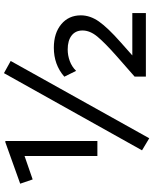

<svg xmlns="http://www.w3.org/2000/svg" viewBox="78 -835 774 970"><g transform="rotate(-90 465.0 -350.0)"><path d="M251.5 17 190.5 -19.5 580.5 -717 642 -683ZM162 -245V-613L43.5 -572L22 -635L231.5 -710H237.5V-245ZM563 0V-57L664.5 -146Q734 -207.5 765 -245Q796 -282.5 796 -320Q796 -355.5 770.5 -375.2Q745 -395 700 -395Q670 -395 641.5 -384.5Q613 -374 592 -352.5L562.5 -412Q623 -465 709 -465Q782.5 -465 827.5 -427.5Q872.5 -390 872.5 -328.5Q872.5 -281.5 841.2 -237Q810 -192.5 736.5 -127.5L670 -68.5H884V0Z"/></g></svg>

Font: Geologica
Style: Regular
Weight: 400
Designer: Sindre Bremnes, Frode Helland
Foundry: Monokrom Skriftforlag AS
Version: Version 1.010; ttfautohint (v1.8.4.7-5d5b);gftools[0.9.28]